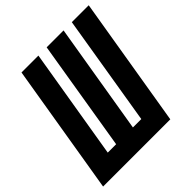

<svg xmlns="http://www.w3.org/2000/svg" viewBox="-205 -877 1020 1020"><g transform="rotate(-45 304.5 -367.5)"><path d="M-9 0 113 -735H240L136 -110H199L302 -735H429L325 -110H388L491 -735H618L496 0Z"/></g></svg>

Font: Iosevka SS04 XBd Ex
Style: Italic
Weight: 800
Width: 7
Italic angle: -9°
Monospace: yes
Designer: Belleve Invis
Foundry: Belleve Invis
Version: Version 19.0.0; ttfautohint (v1.8.4)